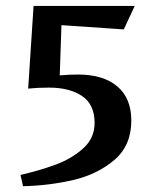

<svg xmlns="http://www.w3.org/2000/svg" viewBox="-20 -600 546 659"><path d="M304.7 -177.7Q304.7 -241.7 261.5 -270.5Q218.3 -299.3 148.4 -299.3Q108.4 -299.3 76.7 -295.9L95.2 -579.6H442.4L404.8 -499L190.9 -513.7L185.1 -341.3Q218.8 -344.2 248 -344.2Q334.5 -344.2 382.6 -303.5Q430.7 -262.7 430.7 -186Q430.7 -100.6 372.6 -51Q314.5 -1.5 231.4 17.8Q148.4 37.1 59.1 39.1L50.3 0.5Q119.1 -15.6 172.9 -35.6Q226.6 -55.7 265.6 -90.8Q304.7 -126 304.7 -177.7Z"/></svg>

Font: Vesper Libre Medium
Style: Regular
Weight: 500
Designer: Robert Keller & Kimya Gandhi
Foundry: Mota Italic
Version: Version 1.058